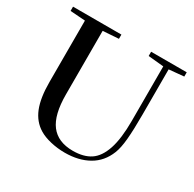

<svg xmlns="http://www.w3.org/2000/svg" viewBox="-149 -822 1006 994"><g transform="rotate(30 354.0 -325.0)"><path d="M355 13.2Q311 13.2 269.5 3.4Q228 -6.3 200.2 -23.4Q150.9 -53.2 127.4 -111.3Q104 -169.4 104 -264.6V-631.3L14.6 -637.7V-663.1H303.7V-637.7L210 -631.3V-251.5Q210 -129.9 253.4 -73Q296.9 -16.1 386.2 -16.1Q450.7 -16.1 491 -43Q531.2 -69.8 552.5 -133.5Q573.7 -197.3 573.7 -303.2V-628.9L481.4 -637.7V-663.1H694.3V-637.7L605.5 -629.4V-358.9Q605.5 -266.6 600.3 -210.4Q595.2 -154.3 582 -121.6Q555.2 -53.7 496.1 -20.3Q437 13.2 355 13.2Z"/></g></svg>

Font: Elstob 18pt Medium
Style: Regular
Weight: 500
Designer: Peter S. Baker
Version: Version 1.015